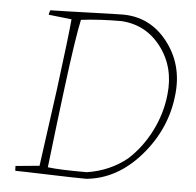

<svg xmlns="http://www.w3.org/2000/svg" viewBox="-49 -698 771 754"><g transform="rotate(5 336.5 -320.5)"><path d="M319 7Q275 7 169 3.5Q63 0 38 0Q37 -6 37 -19L131 -28Q138 -80 152.5 -184.5Q167 -289 173 -334Q200 -543 206 -612L115 -622Q116 -631 120 -640Q176 -641 279.5 -644.5Q383 -648 405 -648Q513 -648 581.5 -560.5Q650 -473 638 -355Q625 -219 533 -112Q441 -5 319 7ZM318 -19Q408 -33 475 -87Q529 -136 564 -205Q599 -274 607 -350Q619 -458 559.5 -537Q500 -616 402 -622Q315 -622 243 -613Q227 -540 202 -340Q188 -231 164 -25Q207 -19 318 -19Z"/></g></svg>

Font: Albura ExtraLight
Style: Italic
Weight: 156
Italic angle: -7°
Designer: Mercedes Jáuregui
Foundry: Omnibus-Type Team
Version: Version 1.000